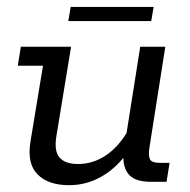

<svg xmlns="http://www.w3.org/2000/svg" viewBox="-20 -534 558 564"><path d="M183 10Q121.8 10 90.4 -21.7Q58.9 -53.4 69.5 -118.1L106.3 -341H32.3L41.2 -396.7H188.8L145.6 -134Q138.5 -90 155 -71.1Q171.5 -52.2 209.4 -52.2Q253.8 -52.2 292.3 -78.4Q330.7 -104.6 359.2 -155.9L348.4 -122L391.9 -396.7H465.6L419.3 -102.5Q415.3 -78.2 420.1 -66.9Q424.9 -55.6 450 -55.6H478.1L469.2 0H422Q373.2 0 355.5 -25.1Q337.8 -50.2 343.8 -92.1L346.2 -109.3L359 -92.7Q325.8 -43.3 280.6 -16.7Q235.4 10 183 10ZM180.6 -472.2 187.7 -513.6H431.3L424.2 -472.2Z"/></svg>

Font: Rokkitt SemiBold
Style: Italic
Weight: 600
Italic angle: -9°
Designer: Vernon Adams
Foundry: Vernon Adams
Version: Version 3.103